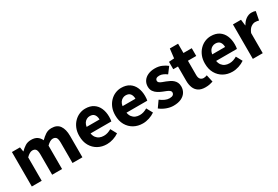

<svg xmlns="http://www.w3.org/2000/svg" viewBox="63 -1711 3943 2721"><g transform="rotate(-30 2034.0 -351.0)"><path d="M76 0V-564H208L220 -491H223Q258 -527 298.5 -552.5Q339 -578 395 -578Q455 -578 492 -553.5Q529 -529 550 -483Q588 -522 630.5 -550Q673 -578 729 -578Q820 -578 862 -517.5Q904 -457 904 -351V0H742V-330Q742 -393 725 -416Q708 -439 670 -439Q649 -439 624 -425Q599 -411 571 -383V0H409V-330Q409 -393 391.5 -416Q374 -439 336 -439Q315 -439 290 -425Q265 -411 238 -383V0Z M1301 14Q1220 14 1156 -21.5Q1092 -57 1054 -123Q1016 -189 1016 -282Q1016 -351 1038 -405.5Q1060 -460 1098 -499Q1136 -538 1183.5 -558Q1231 -578 1281 -578Q1361 -578 1414 -543Q1467 -508 1493.5 -447Q1520 -386 1520 -308Q1520 -285 1518 -265.5Q1516 -246 1513 -235H1173Q1180 -193 1201 -165.5Q1222 -138 1252.5 -124.5Q1283 -111 1322 -111Q1355 -111 1384.5 -120.5Q1414 -130 1445 -148L1499 -49Q1457 -20 1404.5 -3Q1352 14 1301 14ZM1171 -343H1382Q1382 -392 1359 -423Q1336 -454 1284 -454Q1258 -454 1234 -441.5Q1210 -429 1193.5 -405Q1177 -381 1171 -343Z M1889 14Q1808 14 1744 -21.5Q1680 -57 1642 -123Q1604 -189 1604 -282Q1604 -351 1626 -405.5Q1648 -460 1686 -499Q1724 -538 1771.5 -558Q1819 -578 1869 -578Q1949 -578 2002 -543Q2055 -508 2081.5 -447Q2108 -386 2108 -308Q2108 -285 2106 -265.5Q2104 -246 2101 -235H1761Q1768 -193 1789 -165.5Q1810 -138 1840.5 -124.5Q1871 -111 1910 -111Q1943 -111 1972.5 -120.5Q2002 -130 2033 -148L2087 -49Q2045 -20 1992.5 -3Q1940 14 1889 14ZM1759 -343H1970Q1970 -392 1947 -423Q1924 -454 1872 -454Q1846 -454 1822 -441.5Q1798 -429 1781.5 -405Q1765 -381 1759 -343Z M2391 14Q2335 14 2276.5 -8Q2218 -30 2175 -65L2247 -167Q2286 -138 2322 -122Q2358 -106 2394 -106Q2433 -106 2451 -120.5Q2469 -135 2469 -159Q2469 -178 2452.5 -191Q2436 -204 2409.5 -215Q2383 -226 2354 -237Q2319 -251 2285 -271.5Q2251 -292 2228.5 -324Q2206 -356 2206 -403Q2206 -455 2232.5 -494.5Q2259 -534 2307.5 -556Q2356 -578 2420 -578Q2484 -578 2533 -556.5Q2582 -535 2617 -507L2544 -410Q2514 -432 2484.5 -445Q2455 -458 2425 -458Q2391 -458 2374.5 -445Q2358 -432 2358 -410Q2358 -392 2373 -380Q2388 -368 2413 -358.5Q2438 -349 2468 -338Q2495 -327 2522 -314Q2549 -301 2571.5 -281Q2594 -261 2607 -234Q2620 -207 2620 -168Q2620 -117 2594 -75.5Q2568 -34 2517 -10Q2466 14 2391 14Z M2913 14Q2844 14 2801.5 -13.5Q2759 -41 2739.5 -90Q2720 -139 2720 -203V-437H2643V-558L2730 -564L2748 -716H2883V-564H3019V-437H2883V-204Q2883 -157 2903 -135Q2923 -113 2957 -113Q2971 -113 2985.5 -117Q3000 -121 3011 -125L3037 -7Q3015 0 2984.5 7Q2954 14 2913 14Z M3356 14Q3275 14 3211 -21.5Q3147 -57 3109 -123Q3071 -189 3071 -282Q3071 -351 3093 -405.5Q3115 -460 3153 -499Q3191 -538 3238.5 -558Q3286 -578 3336 -578Q3416 -578 3469 -543Q3522 -508 3548.5 -447Q3575 -386 3575 -308Q3575 -285 3573 -265.5Q3571 -246 3568 -235H3228Q3235 -193 3256 -165.5Q3277 -138 3307.5 -124.5Q3338 -111 3377 -111Q3410 -111 3439.5 -120.5Q3469 -130 3500 -148L3554 -49Q3512 -20 3459.5 -3Q3407 14 3356 14ZM3226 -343H3437Q3437 -392 3414 -423Q3391 -454 3339 -454Q3313 -454 3289 -441.5Q3265 -429 3248.5 -405Q3232 -381 3226 -343Z M3693 0V-564H3825L3837 -465H3840Q3871 -521 3914 -549.5Q3957 -578 4001 -578Q4025 -578 4040.5 -575Q4056 -572 4068 -566L4041 -427Q4025 -431 4011.5 -433.5Q3998 -436 3980 -436Q3948 -436 3913 -412Q3878 -388 3855 -329V0Z"/></g></svg>

Font: Noto Sans SC ExtraBold
Style: Regular
Weight: 800
Designer: Ryoko NISHIZUKA 西塚涼子 (kana, bopomofo & ideographs); Paul D. Hunt (Latin, Greek & Cyrillic); Sandoll Communications 산돌커뮤니
Foundry: Adobe
Version: Version 2.004-H2;hotconv 1.0.118;makeotfexe 2.5.65603